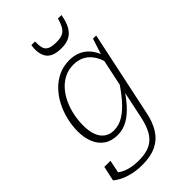

<svg xmlns="http://www.w3.org/2000/svg" viewBox="-319 -870 1196 1196"><g transform="rotate(-45 279.0 -272.5)"><path d="M383 20 474 -412H477L518 -538H546L427 24Q413 94 383 141Q353 188 303.5 212Q254 236 181 236Q131 236 90.5 226Q50 216 22.5 201.5Q-5 187 -18 174L3 77H57L35 184Q32 182 29.5 179Q27 176 25.5 171.5Q24 167 23.5 160.5Q23 154 24 145Q34 159 56 172Q78 185 110.5 193Q143 201 186 201Q247 201 286 181Q325 161 347.5 121Q370 81 383 20ZM499 -388 478 -356Q469 -403 448 -437.5Q427 -472 394.5 -491Q362 -510 317 -510Q271 -510 235 -491Q199 -472 172 -440.5Q145 -409 127 -368.5Q109 -328 100.5 -284Q92 -240 92 -198Q92 -151 104.5 -115.5Q117 -80 143 -60.5Q169 -41 206 -41Q252 -41 292.5 -66.5Q333 -92 370.5 -135.5Q408 -179 443 -232L446 -195Q410 -138 372 -95Q334 -52 292.5 -28Q251 -4 204 -4Q150 -4 114 -28.5Q78 -53 60 -96.5Q42 -140 42 -197Q42 -247 54 -297Q66 -347 89 -392Q112 -437 145.5 -472Q179 -507 222.5 -527.5Q266 -548 318 -548Q354 -548 383.5 -537.5Q413 -527 436 -506.5Q459 -486 475 -456Q491 -426 499 -388ZM340 -634Q380 -634 409 -649Q438 -664 456.5 -697Q475 -730 483 -781H452Q442 -743 428.5 -721.5Q415 -700 394.5 -691.5Q374 -683 342 -683Q302 -683 281.5 -693Q261 -703 255 -725Q249 -747 250 -781H218Q216 -770 215.5 -761Q215 -752 215 -745Q215 -710 227.5 -684.5Q240 -659 267.5 -646.5Q295 -634 340 -634Z"/></g></svg>

Font: Roboto Serif 20pt Thin
Style: Italic
Weight: 250
Italic angle: -10°
Version: Version 1.007